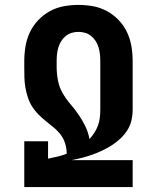

<svg xmlns="http://www.w3.org/2000/svg" viewBox="-20 -763 640 783"><path d="M345 -196Q356 -208 365 -222Q374 -236 379.5 -251Q385 -266 387 -282.5Q389 -299 389 -316V-514Q389 -528 387.5 -542Q386 -556 382 -569.5Q378 -583 370.5 -595Q363 -607 352 -616Q341 -625 327.5 -629Q314 -633 300 -633Q286 -633 272.5 -629Q259 -625 248 -616Q237 -607 229.5 -595Q222 -583 218 -569.5Q214 -556 212.5 -542Q211 -528 211 -514V-492Q211 -464 216 -436.5Q221 -409 234.5 -385Q248 -361 266 -340Q284 -319 300 -296Q316 -273 328 -248Q340 -223 345 -196ZM79 0V-187H176V-116Q196 -120 215 -124.5Q234 -129 252 -136Q252 -157 246 -177Q240 -197 227.5 -213.5Q215 -230 199 -243Q183 -256 167 -269Q151 -282 136.5 -296.5Q122 -311 111 -328.5Q100 -346 93.5 -366Q87 -386 83.5 -406Q80 -426 79.5 -447Q79 -468 79 -488V-514Q79 -544 84 -574Q89 -604 102 -631.5Q115 -659 136 -681Q157 -703 183.5 -717.5Q210 -732 240 -737.5Q270 -743 300 -743Q330 -743 360 -737.5Q390 -732 416.5 -717.5Q443 -703 464 -681Q485 -659 498 -631.5Q511 -604 516 -574Q521 -544 521 -514V-316Q521 -294 516 -272Q511 -250 499 -231.5Q487 -213 471 -198Q455 -183 436.5 -171Q418 -159 398 -149.5Q378 -140 357 -132.5Q336 -125 314.5 -119.5Q293 -114 272 -110H521V0Z"/></svg>

Font: Iosevka Extrabold Extended
Style: Regular
Weight: 800
Width: 7
Monospace: yes
Designer: Belleve Invis
Foundry: Belleve Invis
Version: Version 32.5.0; ttfautohint (v1.8.4)